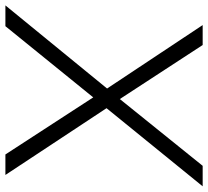

<svg xmlns="http://www.w3.org/2000/svg" viewBox="-52 -702 752 693"><g transform="rotate(90 323.5 -356.0)"><path d="M72 0H-3L297 -367L335 -413L576 -712H650L368 -365L329 -317ZM535 0 329 -317 297 -367 68 -712H140L335 -413L368 -365L609 0Z"/></g></svg>

Font: Muli Light
Style: Italic
Weight: 300
Italic angle: -4.541°
Designer: Vernon Adams
Foundry: Vernon Adams
Version: Version 2.100; ttfautohint (v1.8.1.43-b0c9)